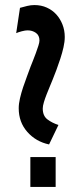

<svg xmlns="http://www.w3.org/2000/svg" viewBox="-20 -739 318 759"><path d="M174 -168Q122 -179 88 -217.5Q54 -256 54 -311Q54 -329 59 -350.5Q64 -372 71.5 -394.5Q79 -417 87 -438Q95 -459 101 -476Q104 -484 110 -498.5Q116 -513 121.5 -528.5Q127 -544 131.5 -557.5Q136 -571 136 -579Q136 -599 122 -609Q108 -619 89 -619Q80 -619 66.5 -615.5Q53 -612 44 -608L59 -708Q73 -712 87.5 -715.5Q102 -719 116 -719Q143 -719 165 -709Q187 -699 202.5 -682Q218 -665 227 -642Q236 -619 236 -593Q236 -574 231 -552Q226 -530 218.5 -507Q211 -484 203 -462.5Q195 -441 188 -424Q184 -414 177.5 -398.5Q171 -383 164.5 -366.5Q158 -350 153.5 -335Q149 -320 149 -310Q149 -281 167.5 -267Q186 -253 211 -245ZM100 -118H200V0H100Z"/></svg>

Font: Osterbar
Style: Regular
Weight: 500
Width: 3
Designer: Peter Wiegel, Basierend auf Erbar schmal-halbfette Grotesk v. Jacob Erbar
Foundry: Peter Wiegel
Version: Version 1.0